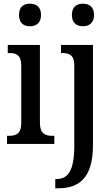

<svg xmlns="http://www.w3.org/2000/svg" viewBox="-20 -779 607 1039"><path d="M142 -637C175 -637 202 -654 202 -698C202 -743 175 -759 142 -759C108 -759 83 -743 83 -698C83 -654 108 -637 142 -637ZM429 -637C461 -637 489 -654 489 -698C489 -743 461 -759 429 -759C396 -759 369 -743 369 -698C369 -654 396 -637 429 -637ZM18 0H274V-44H263C225 -44 196 -55 196 -116V-536H22V-492H31C68 -492 95 -481 95 -424V-113C95 -54 66 -44 28 -44H18ZM279 240H294C405 240 483 187 483 8V-536H310V-492H315C353 -492 382 -483 382 -425V8C382 148 347 190 284 190H279Z"/></svg>

Font: Noto Serif Bengali Condensed Medium
Style: Regular
Weight: 500
Width: 3
Designer: Juan Bruce, Universal Thirst, Indian Type Foundry and the Monotype Design Team.
Foundry: Monotype Imaging Inc.
Version: Version 2.003